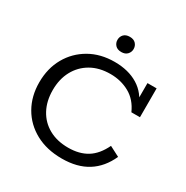

<svg xmlns="http://www.w3.org/2000/svg" viewBox="-173 -898 1018 1052"><g transform="rotate(30 335.5 -372.0)"><path d="M358.8 10Q263.6 10 192.6 -28.6Q121.7 -67.2 82.8 -135.2Q43.9 -203.2 43.9 -290.4Q43.9 -379.4 82.7 -447.7Q121.5 -516 189.8 -555Q258.1 -594 346.9 -594Q434.7 -594 495.5 -556.4Q556.4 -518.9 582 -446.2L559.6 -457.8V-583H617.4V-400.4H563.2Q534.5 -465.1 480.6 -495Q426.7 -525 360.3 -525Q289.7 -525 237.9 -495.3Q186.1 -465.6 157.6 -413Q129.1 -360.4 129.1 -290.6Q129.1 -221.1 157.3 -168.9Q185.5 -116.6 237.3 -87.8Q289.1 -59 359.4 -59Q429.6 -59 478.3 -89Q527 -119 558.5 -185.3L622.3 -152.3Q586.2 -71.9 521 -31Q455.8 10 358.8 10ZM349.9 -658.5Q324.8 -658.5 311.6 -672.7Q298.5 -686.9 298.5 -706.3Q298.5 -726.5 311.6 -740.5Q324.8 -754.5 349.9 -754.5Q374.5 -754.5 387.6 -740.5Q400.7 -726.5 400.7 -706.3Q400.7 -686.9 387.4 -672.7Q374.1 -658.5 349.9 -658.5Z"/></g></svg>

Font: Rokkitt SemiBold
Style: Regular
Weight: 600
Designer: Vernon Adams
Foundry: Vernon Adams
Version: Version 3.103